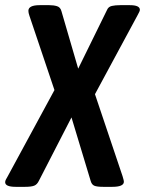

<svg xmlns="http://www.w3.org/2000/svg" viewBox="-50 -722 562 744"><path d="M11 2Q-30 2 -30 -16Q-30 -21 -27 -26.5Q-24 -32 -20 -39L161 -373L64 -661Q62 -667 61 -671.5Q60 -676 60 -680Q60 -702 104 -702H141Q158 -702 171 -698Q184 -694 188 -679L253 -456L365 -684Q370 -696 383.5 -699Q397 -702 416 -702H453Q492 -702 492 -684Q492 -680 489 -674.5Q486 -669 482 -661L318 -357L425 -39Q427 -32 428.5 -26.5Q430 -21 430 -17Q429 2 385 2H350Q325 2 315 -2.5Q305 -7 301 -22L227 -267L101 -22Q94 -7 82.5 -2.5Q71 2 47 2Z"/></svg>

Font: Asap Condensed Condensed SemiBold
Style: Italic
Weight: 600
Width: 3
Italic angle: -6°
Designer: Pablo Cosgaya
Foundry: Omnibus-Type
Version: Version 3.001; ttfautohint (v1.8.4.7-5d5b)